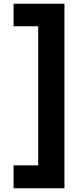

<svg xmlns="http://www.w3.org/2000/svg" viewBox="-20 -831 432 1031"><path d="M326 180H53V57H185V-690H53V-811H326Z"/></svg>

Font: DM Sans 18pt Black
Style: Regular
Weight: 900
Designer: Colophon Foundry, Jonny Pinhorn
Foundry: Colophon Foundry
Version: Version 4.004;gftools[0.9.30]